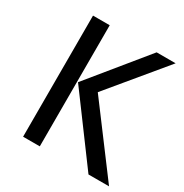

<svg xmlns="http://www.w3.org/2000/svg" viewBox="-160 -817 909 946"><g transform="rotate(30 294.5 -344.5)"><path d="M195 0H100V-689H195ZM309 -374 589 0H472L200 -368L462 -689H570Z"/></g></svg>

Font: FiraGOUPP
Style: Medium
Weight: 400
Designer: bBox Type
Foundry: bBox Type GmbH
Version: Version 1.001